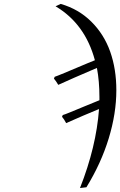

<svg xmlns="http://www.w3.org/2000/svg" viewBox="-20 -718 611 975"><path d="M262.2 -686 288.1 -698.2Q379.4 -671.9 443.8 -607.9Q508.3 -543.9 539.6 -455.6Q570.8 -367.2 570.8 -259.8Q570.8 -142.1 532.2 -15.6Q493.7 110.8 418.9 232.9L386.2 236.8Q468.8 27.8 482.9 -164.1L475.1 -161.1Q409.2 -134.3 315.9 -92.8Q305.7 -112.8 294.9 -125L298.8 -133.8Q306.6 -135.7 340.1 -149.4Q373.5 -163.1 410.4 -178.5Q447.3 -193.8 455.1 -196.8L484.9 -209V-226.1Q484.9 -305.2 472.2 -373L443.8 -360.8Q426.8 -354 356.2 -323Q285.6 -292 275.9 -287.1Q263.7 -307.6 253.9 -318.8L257.8 -328.1Q272 -332 424.8 -397L461.9 -412.1Q412.1 -597.2 262.2 -686Z"/></svg>

Font: Linear Smooth
Style: Italic
Weight: 400
Designer: Philipp H. Poll, Flanker
Foundry: Philipp H. Poll, reworked by Flanker
Version: Version 1.061 | FøM Fix